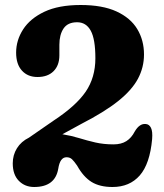

<svg xmlns="http://www.w3.org/2000/svg" viewBox="-20 -734 654 768"><path d="M31 -80.5Q31 -114 47.8 -141Q64.5 -168 96 -183.5L195 -252Q284 -310.5 322.8 -367.2Q361.5 -424 361.5 -501Q361.5 -577.5 343 -611.2Q324.5 -645 288.5 -645Q251 -645 234.2 -620Q217.5 -595 217.5 -555V-512.5Q217.5 -472.5 194.2 -449.2Q171 -426 130 -426Q91 -426 67.8 -451.5Q44.5 -477 44.5 -523.5Q44.5 -573 72.5 -616.5Q100.5 -660 157.5 -687Q214.5 -714 302.5 -714Q390 -714 446 -688.2Q502 -662.5 529 -617.8Q556 -573 556 -516Q556 -464.5 531.8 -419Q507.5 -373.5 452.8 -329.8Q398 -286 305.5 -238.5L229.5 -197Q264 -191.5 295.8 -181.8Q327.5 -172 361 -164.2Q394.5 -156.5 434 -156.5Q465 -156.5 485.5 -169.5Q506 -182.5 519 -208Q538 -240.5 563 -238Q577 -237 584 -222.5Q591 -208 588.5 -177.5Q579.5 -78.5 539 -32.2Q498.5 14 430 14Q379 14 346.2 -6.2Q313.5 -26.5 288.5 -71.5Q276.5 -89 268 -97Q259.5 -105 246 -105Q220 -105 213 -59Q200.5 14 116.5 14Q79.5 14 55.2 -10.8Q31 -35.5 31 -80.5Z"/></svg>

Font: Fraunces 72pt S100
Style: Bold
Weight: 700
Version: Version 1.000; ttfautohint (v1.8.3)